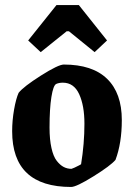

<svg xmlns="http://www.w3.org/2000/svg" viewBox="-20 -724 526 755"><path d="M140.1 -519 90.8 -564.9 202.1 -704.1H290L400.9 -564.9L352.1 -519L251 -601.1H242.2ZM259.8 11.2Q27.8 11.2 27.8 -208Q27.8 -250.5 35.4 -293.5Q43 -336.4 53.2 -358.9Q72.3 -383.3 140.9 -426.8Q209.5 -470.2 231 -470.2Q343.3 -470.2 401.1 -414.1Q459 -357.9 459 -252Q459 -161.1 434.1 -95.2Q414.6 -72.3 347.4 -30.5Q280.3 11.2 259.8 11.2ZM261.2 -60.1Q263.7 -60.5 273.2 -64.9Q282.7 -69.3 291 -73.7L298.8 -78.1Q312 -158.7 312 -237.8Q312 -308.6 291.3 -353.8Q270.5 -398.9 227.1 -398.9Q212.4 -398.9 201.2 -394Q189.5 -388.7 182.1 -342.5Q174.8 -296.4 174.8 -222.2Q174.8 -175.3 182.4 -141.8Q189.9 -108.4 203.1 -91.6Q216.3 -74.7 230.5 -67.4Q244.6 -60.1 261.2 -60.1Z"/></svg>

Font: Grenze
Style: Bold
Weight: 700
Designer: Renata Polastri
Foundry: Omnibus-Type
Version: Version 1.002;PS 001.002;hotconv 1.0.88;makeotf.lib2.5.64775